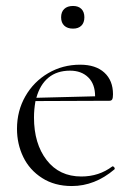

<svg xmlns="http://www.w3.org/2000/svg" viewBox="-20 -612 445 644"><path d="M358 -54Q361 -54 363.5 -50.5Q366 -47 364 -44Q298 12 221 12Q163 12 121 -15Q79 -42 58 -85.5Q37 -129 37 -180Q37 -240 65 -289Q93 -338 141.5 -366.5Q190 -395 249 -395Q301 -395 330 -368.5Q359 -342 359 -296Q359 -284 356.5 -279Q354 -274 347 -274L99 -273Q94 -245 94 -218Q94 -130 136.5 -75Q179 -20 253 -20Q312 -20 357 -54ZM102 -284 299 -289Q299 -330 276 -352.5Q253 -375 215 -375Q171 -375 142.5 -351.5Q114 -328 102 -284ZM185 -554Q185 -572 195.5 -582Q206 -592 225 -592Q243 -592 253 -582Q263 -572 263 -554Q263 -536 253 -526Q243 -516 225 -516Q206 -516 195.5 -526Q185 -536 185 -554Z"/></svg>

Font: Cormorant Infant Light
Style: Regular
Weight: 300
Designer: Christian Thalmann (Catharsis Fonts)
Version: Version 3.000